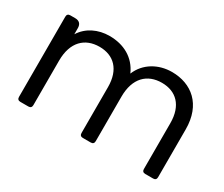

<svg xmlns="http://www.w3.org/2000/svg" viewBox="-98 -805 1226 1053"><g transform="rotate(30 515.0 -279.0)"><path d="M77 -528V-20C77 -7 84 0 97 0H148C161 0 168 -7 168 -20V-302C168 -420 231 -479 323 -479C413 -479 473 -422 473 -310V-20C473 -7 480 0 493 0H543C556 0 563 -7 563 -20V-302C563 -420 626 -479 718 -479C808 -479 868 -422 868 -310V-20C868 -7 875 0 888 0H938C951 0 958 -7 958 -20V-323C958 -480 861 -558 736 -558C652 -558 574 -515 542 -436C506 -518 431 -558 341 -558C269 -558 204 -527 168 -469V-508C168 -534 154 -548 128 -548H97C84 -548 77 -541 77 -528Z"/></g></svg>

Font: Arvore Sans
Style: Regular
Weight: 400
Designer: Jonny Pinhorn (Latin) Dan Schunck (customization for Arvore)
Version: Version 1.000;Glyphs 3.3 (3305)